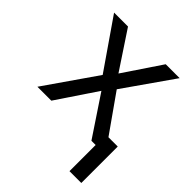

<svg xmlns="http://www.w3.org/2000/svg" viewBox="-201 -658 965 965"><g transform="rotate(45 281.5 -175.0)"><path d="M40 0 230 -274 49 -536H148L281 -335L416 -536H515L331 -273L472 -73H538V186H454V0H424L282 -213L139 0Z"/></g></svg>

Font: Noto Sans Mono SemiCondensed
Style: Regular
Weight: 400
Width: 4
Designer: Monotype Design Team
Foundry: Monotype Imaging Inc.
Version: Version 2.014